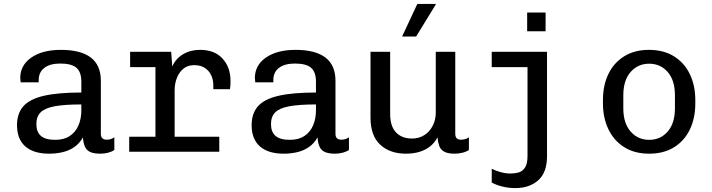

<svg xmlns="http://www.w3.org/2000/svg" viewBox="-20 -776 3640 982"><path d="M231 10Q152 10 109.5 -27.1Q67 -64.2 67 -136Q67 -195.8 99.4 -232.5Q131.8 -269.2 204.1 -286Q276.5 -302.8 396 -302.8V-358.5Q396 -407.2 371.2 -429.1Q346.5 -451 288.5 -451Q235.8 -451 206.9 -428.9Q178 -406.8 178 -366.5V-355H85.5Q84.2 -370.8 83.8 -375.9Q83.2 -381 83.2 -380.1Q83.2 -379.2 83.4 -377Q83.5 -374.8 83.5 -376.5Q83.5 -442.5 140.4 -481.8Q197.2 -521 291.5 -521Q393 -521 444.4 -481.8Q495.8 -442.5 495.8 -363.2V-92.2Q495.8 -75.5 503.8 -68.5Q511.8 -61.5 525.2 -61.5Q547.8 -61.5 564.8 -73.8V-9Q552 0 532.9 5Q513.8 10 493.2 10Q463.2 10 444.1 2.5Q425 -5 415.8 -22.9Q406.5 -40.8 404 -73.2Q386.5 -42 359.6 -23.6Q332.8 -5.2 299.8 2.4Q266.8 10 231 10ZM262 -60.8Q307.5 -60.8 337.1 -80.6Q366.8 -100.5 381.4 -134.9Q396 -169.2 396 -211V-241.8Q309.5 -241.8 259.2 -232.4Q209 -223 187.5 -201.2Q166 -179.5 166 -141Q166 -101.2 189.2 -81Q212.5 -60.8 262 -60.8Z M775 0V-432.8H645.5V-511H855.5L861.2 -436Q878.5 -476.2 916.2 -498.6Q954 -521 1003.2 -521Q1077.8 -521 1118.4 -476.2Q1159 -431.5 1159 -362.5Q1159 -352 1158.6 -342.2Q1158.2 -332.5 1156.2 -319.8H1071V-341Q1071 -367.5 1060.4 -390.6Q1049.8 -413.8 1028.2 -428.2Q1006.8 -442.8 973 -442.8Q939.5 -442.8 917.2 -424Q895 -405.2 884.1 -376Q873.2 -346.8 873.2 -314.5V0ZM640.8 0V-76.8H1101.5V0Z M1431 10Q1352 10 1309.5 -27.1Q1267 -64.2 1267 -136Q1267 -195.8 1299.4 -232.5Q1331.8 -269.2 1404.1 -286Q1476.5 -302.8 1596 -302.8V-358.5Q1596 -407.2 1571.2 -429.1Q1546.5 -451 1488.5 -451Q1435.8 -451 1406.9 -428.9Q1378 -406.8 1378 -366.5V-355H1285.5Q1284.2 -370.8 1283.8 -375.9Q1283.2 -381 1283.2 -380.1Q1283.2 -379.2 1283.4 -377Q1283.5 -374.8 1283.5 -376.5Q1283.5 -442.5 1340.4 -481.8Q1397.2 -521 1491.5 -521Q1593 -521 1644.4 -481.8Q1695.8 -442.5 1695.8 -363.2V-92.2Q1695.8 -75.5 1703.8 -68.5Q1711.8 -61.5 1725.2 -61.5Q1747.8 -61.5 1764.8 -73.8V-9Q1752 0 1732.9 5Q1713.8 10 1693.2 10Q1663.2 10 1644.1 2.5Q1625 -5 1615.8 -22.9Q1606.5 -40.8 1604 -73.2Q1586.5 -42 1559.6 -23.6Q1532.8 -5.2 1499.8 2.4Q1466.8 10 1431 10ZM1462 -60.8Q1507.5 -60.8 1537.1 -80.6Q1566.8 -100.5 1581.4 -134.9Q1596 -169.2 1596 -211V-241.8Q1509.5 -241.8 1459.2 -232.4Q1409 -223 1387.5 -201.2Q1366 -179.5 1366 -141Q1366 -101.2 1389.2 -81Q1412.5 -60.8 1462 -60.8Z M2056.2 10Q1974 10 1924.5 -36.1Q1875 -82.2 1875 -174.5V-511H1975.5V-194Q1975.5 -130.2 2005.4 -98.9Q2035.2 -67.5 2087.5 -67.5Q2123 -67.5 2150.4 -85Q2177.8 -102.5 2193.2 -132.9Q2208.8 -163.2 2208.8 -200.2V-511H2308.5V-92.2Q2308.5 -76.2 2315.9 -68.9Q2323.2 -61.5 2337 -61.5Q2346.5 -61.5 2356.9 -63.8Q2367.2 -66 2378.2 -73.8V-9Q2365.2 0.2 2345.4 5.1Q2325.5 10 2305.5 10Q2270.2 10 2251.8 -0.4Q2233.2 -10.8 2226.6 -29.6Q2220 -48.5 2217.5 -73.2Q2203.2 -46 2180.2 -27.6Q2157.2 -9.2 2126 0.4Q2094.8 10 2056.2 10ZM2036.5 -589 2114.5 -756H2208L2208.8 -753L2108.2 -589Z M2615.5 186Q2581.5 186 2549.4 178.1Q2517.2 170.2 2495 157.5V87Q2513.5 96.8 2539.6 104.1Q2565.8 111.5 2590.8 111.5Q2613.2 111.5 2633.1 105.8Q2653 100 2665.5 80.5Q2678 61 2678 22V-432.8H2495V-511H2777.8V23.2Q2777.8 106 2732.9 146Q2688 186 2615.5 186ZM2676.2 -616.2V-711.8H2770.5V-616.2Z M3300 10Q3225.8 10 3172.9 -23.1Q3120 -56.2 3091.9 -114.8Q3063.8 -173.2 3063.8 -247.2V-263.8Q3063.8 -339.8 3091.9 -397.8Q3120 -455.8 3173 -488.4Q3226 -521 3299.2 -521Q3374.2 -521 3427.2 -487.9Q3480.2 -454.8 3508.2 -396.8Q3536.2 -338.8 3536.2 -263.8V-247.2Q3536.2 -171.2 3508.1 -113.2Q3480 -55.2 3427.1 -22.6Q3374.2 10 3300 10ZM3300 -60.8Q3358 -60.8 3395 -103.2Q3432 -145.8 3432 -221.8V-289.2Q3432 -365.2 3395 -407.8Q3358 -450.2 3300 -450.2Q3242.8 -450.2 3205.4 -407.8Q3168 -365.2 3168 -289.2V-221.8Q3168 -145.8 3205.4 -103.2Q3242.8 -60.8 3300 -60.8Z"/></svg>

Font: Chivo Mono Medium
Style: Regular
Weight: 500
Monospace: yes
Designer: Hector Gatti
Foundry: Omnibus-Type
Version: Version 1.008